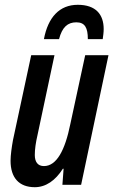

<svg xmlns="http://www.w3.org/2000/svg" viewBox="-20 -770 472 800"><path d="M163 -607H226C239 -657 262 -677 298 -677C334 -677 346 -654 346 -607H408C410 -621 412 -635 412 -649C412 -709 380 -750 304 -750C228 -750 180 -698 163 -607ZM125 10C171 10 211 -18 242 -67H245L240 0H318L432 -540H335L273 -253C251 -144 216 -78 163 -78C137 -78 125 -96 125 -124C125 -148 129 -176 136 -206L207 -540H110L34 -186C29 -158 24 -124 24 -100C24 -30 59 10 125 10Z"/></svg>

Font: Noto Sans UI Condensed Medium
Style: Italic
Weight: 500
Width: 3
Italic angle: -12°
Designer: Monotype Design Team
Foundry: Monotype Imaging Inc.
Version: Version 1.901